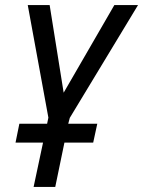

<svg xmlns="http://www.w3.org/2000/svg" viewBox="-20 -734 562 754"><path d="M149 -174H41L56 -248H165L170 -272L89 -714H175L230 -370L429 -714H522L254 -271L248 -248H362L346 -174H233L197 0H112Z"/></svg>

Font: Noto Sans UI Narrow
Style: Italic
Weight: 400
Width: 4
Italic angle: -12°
Designer: Monotype Design Team
Foundry: Monotype Imaging Inc.
Version: Version 1.001